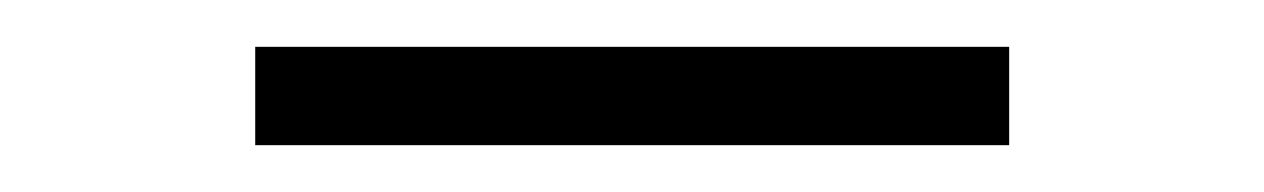

<svg xmlns="http://www.w3.org/2000/svg" viewBox="-20 -697 540 82"><path d="M89 -635V-677H411V-635Z"/></svg>

Font: Nunito Sans 10pt SemiExpanded ExtraLight
Style: Regular
Weight: 250
Width: 6
Designer: Vernon Adams
Foundry: Vernon Adams
Version: Version 3.101;gftools[0.9.27]